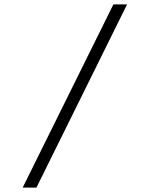

<svg xmlns="http://www.w3.org/2000/svg" viewBox="-20 -747 680 864"><path d="M490.2 -727.1H551.8L144 97.2H82Z"/></svg>

Font: Linux Libertine Mono
Style: Mono
Weight: 400
Designer: Philipp H. Poll
Foundry: Philipp H. Poll
Version: Version 5.1.7 ; ttfautohint (v0.9)